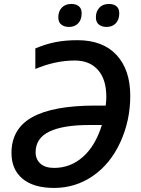

<svg xmlns="http://www.w3.org/2000/svg" viewBox="-20 -925 700 955"><path d="M352.1 -624Q255.4 -624 155.8 -582V-684.1Q208 -706.1 256.8 -715.6Q305.7 -725.1 365.2 -725.1Q491.2 -725.1 559.6 -651.6Q627.9 -578.1 627.9 -448.2Q627.9 -324.7 578.1 -216.8Q528.3 -108.9 441.7 -49.6Q355 9.8 249 9.8Q147 9.8 92 -36.1Q37.1 -82 37.1 -164.1Q37.1 -284.7 140.6 -342.3Q244.1 -399.9 455.1 -399.9H505.9Q508.8 -425.3 508.8 -443.8Q508.8 -530.3 467.3 -577.1Q425.8 -624 352.1 -624ZM249 -89.8Q330.1 -89.8 392.1 -144.3Q454.1 -198.7 486.8 -303.2H423.8Q293 -303.2 225.1 -270.3Q157.2 -237.3 157.2 -168Q157.2 -132.8 180.9 -111.3Q204.6 -89.8 249 -89.8ZM270 -838.9Q270 -868.2 287.1 -886.7Q304.2 -905.3 335 -905.3Q358.4 -905.3 372.3 -893.8Q386.2 -882.3 386.2 -858.9Q386.2 -827.1 368.9 -809.1Q351.6 -791 323.2 -791Q300.3 -791 285.2 -802.5Q270 -814 270 -838.9ZM457 -838.9Q457 -868.2 474.1 -886.7Q491.2 -905.3 522 -905.3Q545.4 -905.3 559.3 -893.8Q573.2 -882.3 573.2 -858.9Q573.2 -827.1 555.9 -809.1Q538.6 -791 510.3 -791Q487.3 -791 472.2 -802.5Q457 -814 457 -838.9Z"/></svg>

Font: Open Sans Semibold
Style: Italic
Weight: 600
Italic angle: -12°
Foundry: Ascender Corporation
Version: Version 1.10